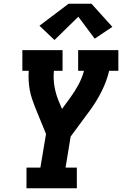

<svg xmlns="http://www.w3.org/2000/svg" viewBox="-20 -1002 650 1022"><path d="M121 0V-110H195L225 -289L168 -428Q159 -451 151 -474.5Q143 -498 138.5 -522.5Q134 -547 132.5 -573Q131 -599 133 -625H99V-735H313V-625H267Q263 -584 269.5 -544.5Q276 -505 290 -470L310 -422L354 -482Q378 -515 397.5 -551Q417 -587 427 -625H396V-735H610V-625H561Q548 -570 521.5 -517Q495 -464 460 -416L356 -275L329 -110H389V0ZM270 -789 190 -865 345 -982H467L578 -859L484 -796L397 -913Z"/></svg>

Font: Iosevka Curly Slab XBdEx
Style: Italic
Weight: 800
Width: 7
Italic angle: -9°
Monospace: yes
Designer: Belleve Invis
Foundry: Belleve Invis
Version: Version 11.1.0; ttfautohint (v1.8.3)